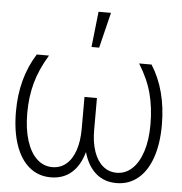

<svg xmlns="http://www.w3.org/2000/svg" viewBox="-53 -795 810 856"><g transform="rotate(5 352.0 -367.0)"><path d="M76.2 -267.6Q76.2 -196.8 92.5 -144.5Q108.9 -92.3 138.7 -64.2Q168.5 -36.1 208 -36.1Q243.7 -36.1 269.8 -57.9Q295.9 -79.6 310.1 -120.6Q324.2 -161.6 324.2 -217.8V-360.4H379.9V-217.8Q379.9 -161.6 394.3 -120.6Q408.7 -79.6 434.8 -57.9Q460.9 -36.1 496.1 -36.1Q535.2 -36.1 564.9 -63.7Q594.7 -91.3 611.3 -142.6Q627.9 -193.8 627.9 -263.7Q627.9 -337.9 611.3 -401.4Q594.7 -464.8 553.7 -530.3H609.4Q678.7 -421.4 678.7 -265.6Q678.7 -180.7 657 -118.7Q635.3 -56.6 594.7 -23.4Q554.2 9.8 499 9.8Q444.3 9.8 407 -22.5Q369.6 -54.7 352.1 -116.2Q335 -54.7 297.6 -22.5Q260.3 9.8 205.1 9.8Q149.4 9.8 108.9 -23.9Q68.4 -57.6 46.9 -120.6Q25.4 -183.6 25.4 -269.5Q25.4 -418.9 95.7 -530.3H150.4Q110.4 -464.4 93.3 -401.6Q76.2 -338.9 76.2 -267.6ZM353.5 -744.1H409.2L370.1 -585H335.9Z"/></g></svg>

Font: Pretendard JP ExtraLight
Style: Regular
Weight: 200
Designer: Base glyphs from Inter by Rasmus Andersson; Hangeul glyphs from Noto Sans CJK(Source Han Sans) by Jang Soo-young and Kan
Foundry: Kil Hyung-jin
Version: Version 1.309